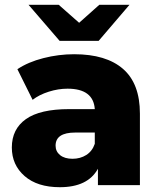

<svg xmlns="http://www.w3.org/2000/svg" viewBox="-20 -779 668 808"><path d="M392.1 0V-68.8Q349.6 8.8 231.9 8.8Q137.2 8.8 83.5 -38.1Q29.8 -85 29.8 -158.2Q29.8 -235.8 89.1 -277.8Q148.4 -319.8 271 -319.8H378.9Q373 -405.8 264.2 -405.8Q225.1 -405.8 185.1 -393.1Q145 -380.4 117.2 -358.9L53.2 -487.8Q98.6 -518.1 162.6 -534.4Q226.6 -550.8 292 -550.8Q426.8 -550.8 497.8 -489Q568.8 -427.2 568.8 -300.8V0ZM231 -606.9 100.1 -758.8H227.1L313 -683.1L397.9 -758.8H524.9L395 -606.9ZM378.9 -173.8V-221.2H296.9Q213.9 -221.2 213.9 -166Q213.9 -141.6 232.9 -126.2Q252 -110.8 285.2 -110.8Q317.9 -110.8 343 -126.7Q368.2 -142.6 378.9 -173.8Z"/></svg>

Font: Montserrat ExtraBold
Style: Regular
Weight: 800
Designer: Julieta Ulanovsky
Foundry: Julieta Ulanovsky
Version: Version 9.000